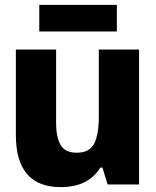

<svg xmlns="http://www.w3.org/2000/svg" viewBox="-20 -756 640 787"><path d="M229 11Q342 11 391 -69H400L421 0H550V-553H385V-277Q385 -206 366.5 -168Q348 -130 294 -130Q248 -130 229 -161Q210 -192 210 -253V-553H45V-203Q45 11 229 11ZM141 -627V-736H459V-627Z"/></svg>

Font: Noto Sans Mono Extra
Style: Regular
Weight: 800
Designer: Monotype Design Team
Foundry: Monotype Imaging Inc.
Version: Version 1.900